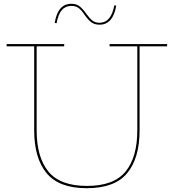

<svg xmlns="http://www.w3.org/2000/svg" viewBox="-20 -984 915 1011"><path d="M860 -752V-740H715V-298Q715 -151 649.5 -72Q584 7 437 7Q291 7 225.5 -72Q160 -151 160 -298V-740H15V-752H318V-740H173V-298Q173 -156 235 -80.5Q297 -5 438 -5Q579 -5 641 -80.5Q703 -156 703 -298V-740H557V-752ZM592 -954Q575 -854 504 -854Q479 -854 462 -866Q445 -878 426 -905Q409 -931 393.5 -942Q378 -953 356 -953Q325 -953 306 -931.5Q287 -910 278 -862L268 -863Q284 -964 356 -964Q381 -964 397.5 -952Q414 -940 434 -912Q452 -887 467 -875.5Q482 -864 504 -864Q565 -864 582 -956Z"/></svg>

Font: Hepta Slab Thin
Style: Regular
Weight: 250
Designer: Michael LaGattuta
Foundry: Michael LaGattuta
Version: Version 1.100; ttfautohint (v1.8) -l 8 -r 50 -G 200 -x 14 -D